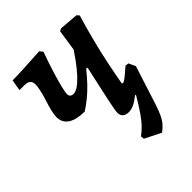

<svg xmlns="http://www.w3.org/2000/svg" viewBox="-185 -566 849 849"><g transform="rotate(-45 239.5 -141.0)"><path d="M156 -128Q105 -128 77.5 -146Q50 -164 50 -199Q50 -214 55.5 -236.5Q61 -259 69 -283.5Q77 -308 82 -330.5Q87 -353 87 -366Q87 -383 78 -391Q69 -399 49 -399H19L28 -451Q53 -451 95 -453Q137 -455 202 -459L214 -444Q198 -400 184.5 -357Q171 -314 163 -282Q155 -250 155 -238Q155 -218 177 -218Q202 -218 243.5 -262.5Q285 -307 336 -389L319 -251L295 -258Q271 -228 247.5 -203.5Q224 -179 201 -160.5Q178 -142 156 -128ZM292 12Q274 12 264 3Q254 -6 254 -23Q254 -25 254.5 -29.5Q255 -34 257 -46Q259 -58 264.5 -84Q270 -110 280 -156Q290 -202 306 -274L310 -322L330 -456L343 -462L431 -455L441 -444Q425 -392 409 -330Q393 -268 380.5 -208Q368 -148 360 -101L364 -97Q369 -98 375 -101.5Q381 -105 393 -115Q405 -125 427 -144L443 -142L458 -110Q409 -61 379 -34.5Q349 -8 329.5 2Q310 12 292 12ZM332 180 256 142 254 126Q275 110 290.5 93.5Q306 77 324 51Q342 25 368 -19L339 -49L458 -110L400 71Q390 101 381 120.5Q372 140 361 153Q350 166 332 180Z"/></g></svg>

Font: Alegreya SemiBold
Style: Italic
Weight: 600
Italic angle: -7°
Designer: Juan Pablo del Peral
Foundry: Huerta Tipografica
Version: Version 2.009